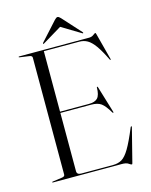

<svg xmlns="http://www.w3.org/2000/svg" viewBox="-127 -932 809 1030"><g transform="rotate(-15 277.0 -417.5)"><path d="M37.5 -697.5Q37.5 -700 41 -700H429.5Q444 -700 454.5 -708Q465 -716 467.5 -716Q468.5 -716 469.5 -714.8Q470.5 -713.5 472 -708L511 -559.5Q512.5 -556 510 -555.5Q508 -555 506 -558Q480 -611.5 459 -640.8Q438 -670 417.8 -681.5Q397.5 -693 373 -693H176V-357H336Q370.5 -357 385.2 -373.2Q400 -389.5 400.5 -431Q401 -434.5 402.5 -434.5Q405 -435.5 407 -429.5L451.5 -282.5Q453 -278 450.5 -277.5Q448.5 -277.5 446.5 -279.5Q422 -321.5 402.2 -335.8Q382.5 -350 347 -350H176V-26.5Q176 -7 200 -7H376.5Q405 -7 425.8 -19.2Q446.5 -31.5 468.2 -68Q490 -104.5 520.5 -178.5Q523 -183 525 -182.5Q528 -182.5 526.5 -176L480 7Q478 16 476 16Q470 16 459.2 8Q448.5 0 422 0H41Q37.5 0 37.5 -2.5Q37.5 -4.5 41.5 -5L94 -12.5Q110 -14.5 110 -25V-675Q110 -685.5 94 -687.5L41.5 -695Q37.5 -695.5 37.5 -697.5ZM405 -731.5Q403 -730 398.5 -733.5L294 -796.5L189.5 -733.5Q185 -730 183 -731.5Q181 -734 184.5 -738L277 -840Q287 -851 294 -851Q301 -851 311 -840L403.5 -738Q407 -733.5 405 -731.5Z"/></g></svg>

Font: Fraunces 144pt S000 Light
Style: Regular
Weight: 300
Version: Version 1.000; ttfautohint (v1.8.3)